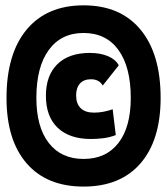

<svg xmlns="http://www.w3.org/2000/svg" viewBox="-20 -706 626 719"><path d="M293 -7.3Q155.3 -7.3 79.8 -94.2Q4.4 -181.2 4.4 -339.4Q4.4 -504.4 79.8 -595.2Q155.3 -686 293 -686Q430.7 -686 506.1 -595.2Q581.5 -504.4 581.5 -339.4Q581.5 -181.2 506.1 -94.2Q430.7 -7.3 293 -7.3ZM320.3 -185.5Q240.2 -185.5 196 -227.5Q151.9 -269.5 151.9 -347.7Q151.9 -423.3 194.8 -465.6Q237.8 -507.8 316.4 -507.8Q356 -507.8 384.5 -495.6Q413.1 -483.4 424.8 -461.4L364.7 -385.7Q351.1 -409.2 320.8 -409.2Q293.9 -409.2 279.5 -393.3Q265.1 -377.4 265.1 -348.6Q265.1 -317.4 282.2 -300.8Q299.3 -284.2 332 -284.2Q350.1 -284.2 367.7 -287.6Q385.3 -291 401.9 -296.9L413.6 -200.2Q391.1 -191.4 367.2 -188.5Q343.3 -185.5 320.3 -185.5ZM293 -110.8Q377.4 -110.8 423.6 -170.7Q469.7 -230.5 469.7 -339.4Q469.7 -455.1 423.6 -518.8Q377.4 -582.5 293 -582.5Q209 -582.5 162.6 -518.8Q116.2 -455.1 116.2 -339.4Q116.2 -230.5 162.6 -170.7Q209 -110.8 293 -110.8Z"/></svg>

Font: Cascadia Mono PL
Style: Regular
Weight: 400
Monospace: yes
Designer: Aaron Bell
Foundry: Saja Typeworks
Version: Version 2102.003